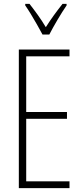

<svg xmlns="http://www.w3.org/2000/svg" viewBox="-20 -969 425 989"><path d="M338 0H77V-714H338V-679H115V-392H325V-357H115V-35H338ZM199 -791Q186 -815 170 -843.5Q154 -872 138 -898Q122 -924 110 -941V-949H132Q151 -925 174 -893Q197 -861 216 -829Q237 -862 256.5 -889Q276 -916 302 -949H323V-941Q301 -909 276.5 -867.5Q252 -826 234 -791Z"/></svg>

Font: Noto Sans Arabic ExtCond ExtLt
Style: Regular
Weight: 200
Width: 2
Designer: Monotype Design Team, Nadine Chahine, Nizar Qandah and Khaled Hosny
Foundry: Monotype Imaging Inc.
Version: Version 2.012; ttfautohint (v1.8.4.7-5d5b)